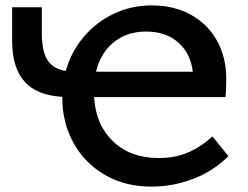

<svg xmlns="http://www.w3.org/2000/svg" viewBox="-20 -685 918 712"><path d="M827 -106Q771 -50 696 -21.5Q621 7 541 7Q443 7 368 -37Q293 -81 252 -156Q211 -231 211 -323V-326Q117 -331 71 -382.5Q25 -434 25 -533V-658H135V-566Q135 -494 156.5 -461.5Q178 -429 224 -422Q244 -494 291 -549Q338 -604 403 -634.5Q468 -665 543 -665Q626 -665 688.5 -630Q751 -595 785 -533.5Q819 -472 819 -394Q819 -348 816 -325H329Q335 -222 399.5 -160.5Q464 -99 569 -99Q629 -99 677 -119.5Q725 -140 768 -179ZM336 -419H695Q687 -487 641 -527.5Q595 -568 522 -568Q451 -568 402 -528.5Q353 -489 336 -419Z"/></svg>

Font: Ysabeau SC
Style: Bold
Weight: 700
Designer: Christian Thalmann (Catharsis Fonts)
Version: Version 0.003